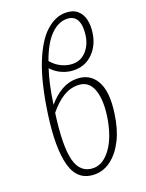

<svg xmlns="http://www.w3.org/2000/svg" viewBox="-147 -845 707 927"><g transform="rotate(-20 206.5 -381.0)"><path d="M177 10Q89 10 63.5 -81Q38 -172 62 -341Q84 -496 122 -591Q160 -686 208 -729Q256 -772 307 -772Q346 -772 368 -753Q390 -734 397 -703.5Q404 -673 399 -638Q391 -576 352 -536.5Q313 -497 256 -497Q224 -497 194 -510Q164 -523 141 -548Q129 -512 119.5 -468.5Q110 -425 103 -374Q134 -411 170.5 -432.5Q207 -454 249 -454Q317 -454 349 -398Q381 -342 365 -234Q355 -158 327.5 -103.5Q300 -49 261 -19.5Q222 10 177 10ZM303 -742Q260 -742 221 -703Q182 -664 152 -581Q175 -554 203.5 -541Q232 -528 260 -528Q300 -528 328 -558Q356 -588 363 -636Q370 -685 355.5 -713.5Q341 -742 303 -742ZM244 -423Q203 -423 167 -400Q131 -377 97 -335Q74 -169 94 -95Q114 -21 181 -21Q231 -21 271.5 -77.5Q312 -134 327 -234Q339 -321 318.5 -372Q298 -423 244 -423Z"/></g></svg>

Font: Noto Serif ExtraCondensed ExtraLight
Style: Italic
Weight: 200
Width: 2
Italic angle: -12°
Designer: Monotype Design Team
Foundry: Monotype Imaging Inc.
Version: Version 2.014; ttfautohint (v1.8.4.7-5d5b)